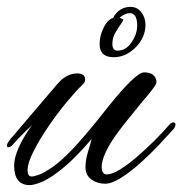

<svg xmlns="http://www.w3.org/2000/svg" viewBox="-39 -526 529 557"><path d="M47 11Q2 11 2 -46Q2 -68 15.5 -98.5Q29 -129 54 -163Q54 -163 36 -146Q18 -129 -5 -103Q-9 -99 -15 -99Q-19 -99 -19 -104Q-19 -109 -10 -121L128 -283Q154 -313 185 -313Q208 -313 208 -295Q208 -288 202 -282Q183 -264 155.5 -231Q128 -198 102 -160Q76 -122 58.5 -87.5Q41 -53 41 -32Q41 -14 53 -14Q60 -14 75 -19.5Q90 -25 115 -42.5Q140 -60 175 -97Q181 -103 207 -133Q233 -163 277 -219Q355 -316 379 -316Q412 -316 415 -289Q417 -280 373 -230Q316 -161 295 -131Q256 -74 256 -42Q256 -20 271 -20Q286 -20 309.5 -34.5Q333 -49 359 -71.5Q385 -94 409.5 -118.5Q434 -143 452 -164Q458 -171 464 -171Q470 -171 470 -165Q470 -163 469 -159Q468 -155 463 -150Q447 -132 422 -105.5Q397 -79 368 -53Q339 -27 312 -10Q285 7 266 7Q243 7 226 -5.5Q209 -18 209 -40Q209 -62 216 -84.5Q223 -107 227 -123Q180 -68 144.5 -39Q109 -10 85 0.5Q61 11 47 11ZM291 -360Q250 -360 250 -398Q250 -421 260 -442Q272 -469 289 -474Q306 -506 340 -506Q359 -506 371 -490.5Q383 -475 383 -454Q383 -418 355 -389Q326 -360 291 -360ZM302 -379Q326 -379 342.5 -403Q359 -427 359 -452Q359 -488 337 -488Q325 -488 308 -475L319 -469Q318 -465 312.5 -457.5Q307 -450 299 -437Q287 -419 287 -399Q287 -379 302 -379Z"/></svg>

Font: Alex Brush
Style: Regular
Weight: 400
Designer: Robert E. Leuschke
Foundry: Robert E. Leuschke
Version: Version 1.111; ttfautohint (v1.8.4.7-5d5b)